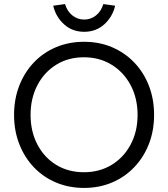

<svg xmlns="http://www.w3.org/2000/svg" viewBox="-20 -912 825 942"><path d="M392 10Q318 10 255 -16.5Q192 -43 146 -91.5Q100 -140 74.5 -205.5Q49 -271 49 -348Q49 -426 74.5 -491.5Q100 -557 146 -605.5Q192 -654 255 -680.5Q318 -707 392 -707Q467 -707 529.5 -680.5Q592 -654 638.5 -605.5Q685 -557 710.5 -491.5Q736 -426 736 -348Q736 -271 710.5 -205.5Q685 -140 638.5 -91.5Q592 -43 529.5 -16.5Q467 10 392 10ZM392 -67Q468 -67 527.5 -103Q587 -139 621 -203Q655 -267 655 -348Q655 -430 621 -494Q587 -558 527.5 -594.5Q468 -631 392 -631Q315 -631 256 -594.5Q197 -558 163.5 -494Q130 -430 130 -348Q130 -267 163.5 -203Q197 -139 256 -103Q315 -67 392 -67ZM393 -756Q335 -756 294.5 -792.5Q254 -829 241 -884L299 -892Q310 -856 335.5 -836Q361 -816 393 -816Q425 -816 450.5 -836Q476 -856 487 -892L545 -884Q532 -829 491.5 -792.5Q451 -756 393 -756Z"/></svg>

Font: Lexend Light
Style: Regular
Weight: 300
Designer: Bonnie Shaver-Troup, Thomas Jockin
Foundry: Lexend
Version: Version 1.007; ttfautohint (v1.8.3)